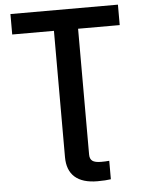

<svg xmlns="http://www.w3.org/2000/svg" viewBox="-61 -776 771 1032"><g transform="rotate(-5 324.5 -260.0)"><path d="M423.3 208.5Q342.3 208.5 301 171.9Q259.8 135.3 259.8 64V-87.9H390.1V61.5Q390.1 85.4 404.1 95.9Q418 106.4 451.2 106.4Q461.4 106.4 473.6 106Q485.8 105.5 495.1 104.5V204.1Q482.9 206.1 464.1 207.3Q445.3 208.5 423.3 208.5ZM34.7 -617.2V-727.5H614.7V-617.2H390.1V0H259.8V-617.2Z"/></g></svg>

Font: Inter 20pt SemiBold
Style: Regular
Weight: 600
Version: Version 4.001;git-66647c0bb